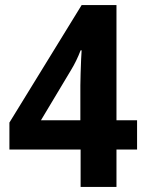

<svg xmlns="http://www.w3.org/2000/svg" viewBox="-20 -735 574 755"><path d="M519 -147H438V0H297V-147H17V-253L301 -715H438V-262H519ZM296 -399Q296 -417 297 -446.5Q298 -476 299 -502Q300 -528 301 -537H297Q281 -495 259 -459L141 -262H296Z"/></svg>

Font: Noto Sans SemiCondensed
Style: Bold
Weight: 700
Width: 4
Designer: Monotype Design Team
Foundry: Monotype Imaging Inc.
Version: Version 2.013; ttfautohint (v1.8.4.7-5d5b)